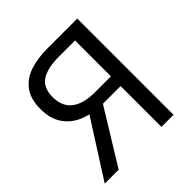

<svg xmlns="http://www.w3.org/2000/svg" viewBox="-192 -884 1034 1034"><g transform="rotate(-45 325.0 -366.5)"><path d="M457 0V-311H306Q239 -314 184 -337Q129 -360 96.5 -407.5Q64 -455 64 -528Q64 -604 97 -649Q130 -694 188 -713.5Q246 -733 320 -733H549V0ZM334 -385H457V-658H334Q248 -658 202 -629Q156 -600 156 -528Q156 -456 202 -420.5Q248 -385 334 -385ZM25 0 264 -375 337 -335 131 0Z"/></g></svg>

Font: Noto Sans TC
Style: Regular
Weight: 400
Designer: Ryoko NISHIZUKA  (kana, bopomofo & ideographs); Paul D. Hunt (Latin, Greek & Cyrillic); Sandoll Communications , Soo-you
Foundry: Adobe
Version: Version 2.004-H2;hotconv 1.0.118;makeotfexe 2.5.65603